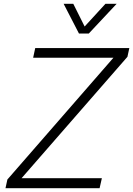

<svg xmlns="http://www.w3.org/2000/svg" viewBox="-20 -994 703 1014"><path d="M397 -817 316 -974H367L427 -854L537 -974H596L449 -817ZM9 0 19 -46 579 -689H155L166 -740H663L653 -694L94 -53H518L506 0Z"/></svg>

Font: Be Vietnam Pro ExtraLight
Style: Italic
Weight: 200
Italic angle: -12°
Designer: Lam Bao, Tony Le, Vietanh Nguyen
Foundry: Yellow Type Foundry
Version: Version 1.002; ttfautohint (v1.8.3)